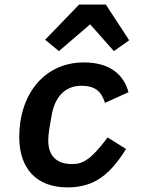

<svg xmlns="http://www.w3.org/2000/svg" viewBox="-20 -798 640 830"><path d="M272 12.1C390.6 12.1 457.4 -46.5 524.9 -153.8L445.3 -203.8C369.3 -102.3 334.9 -88.8 291.2 -88.8C222.3 -88.8 188.6 -126.4 188.6 -191.1C188.6 -206 190.3 -222.3 192.8 -238.3L203.1 -298.3C217 -382.1 264.2 -427.2 331.3 -427.2C391.3 -427.2 418 -403.1 433.9 -353.3L535.5 -399.5C514.9 -474.1 457.4 -528.1 342.3 -528.1C170.8 -528.1 63.2 -389.2 63.2 -206C63.2 -71 136 12.1 272 12.1ZM175.1 -626.1 234.7 -577.1 369.7 -692.8 472.3 -577.1 538.4 -623.9 437.5 -778.4H322.1Z"/></svg>

Font: Margiela Mono Italic SmBold It
Style: Regular
Weight: 600
Designer: Mike Abbink, Paul van der Laan, Pieter van Rosmalen
Foundry: Bold Monday
Version: Version 2.003 2021